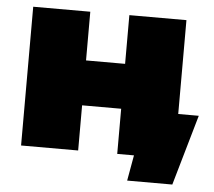

<svg xmlns="http://www.w3.org/2000/svg" viewBox="-48 -600 841 754"><g transform="rotate(5 372.0 -223.0)"><path d="M658 101H480L498 0H432V-178H278V0H53V-547H278V-355H432V-547H657V-177H738Z"/></g></svg>

Font: Montserrat-Alt1 Black
Style: Regular
Weight: 900
Designer: Differentunic
Foundry: Differentunic
Version: Version 7.222